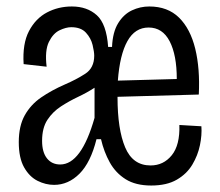

<svg xmlns="http://www.w3.org/2000/svg" viewBox="-20 -561 678 593"><path d="M147 10Q121 10 96 -2.5Q71 -15 54.5 -44Q38 -73 38 -122Q38 -172 56.5 -205Q75 -238 107 -260Q139 -282 180 -300Q215 -315 243 -333Q271 -351 271 -389Q271 -401 266 -422Q261 -443 245.5 -460Q230 -477 200 -477Q184 -477 164 -467.5Q144 -458 131 -431.5Q118 -405 124 -355L53 -363Q49 -426 69.5 -465Q90 -504 125 -522.5Q160 -541 202 -541Q249 -541 279 -514Q309 -487 314 -416H326Q328 -462 345 -489.5Q362 -517 387.5 -529Q413 -541 441 -541Q498 -541 533 -506.5Q568 -472 583 -410.5Q598 -349 594 -269L343 -262V-260Q343 -162 366.5 -106Q390 -50 445 -50Q485 -50 510.5 -81.5Q536 -113 534 -175L602 -171Q604 -144 597.5 -112.5Q591 -81 574 -52.5Q557 -24 526 -6Q495 12 447 12Q399 12 368 -7.5Q337 -27 319 -59.5Q301 -92 292 -131H278Q260 -59 225.5 -24.5Q191 10 147 10ZM439 -476Q397 -476 373.5 -434Q350 -392 344 -312L526 -317Q526 -391 504 -433.5Q482 -476 439 -476ZM166 -53Q231 -53 272 -197V-290Q249 -275 221.5 -262Q194 -249 168.5 -232.5Q143 -216 126.5 -191Q110 -166 110 -126Q110 -91 125 -72Q140 -53 166 -53Z"/></svg>

Font: Bricolage Grotesque 12pt Condensed Light
Style: Regular
Weight: 300
Width: 3
Designer: Mathieu Triay
Foundry: Atelier Triay
Version: Version 1.001; ttfautohint (v1.8.4.7-5d5b);gftools[0.9.33.de